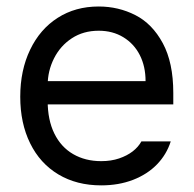

<svg xmlns="http://www.w3.org/2000/svg" viewBox="-20 -557 593 588"><path d="M42 -260.7Q42 -341.8 72.3 -404.8Q102.5 -467.8 156.7 -502.4Q210.9 -537.1 282.2 -537.1Q342.8 -537.1 394.5 -510.7Q446.3 -484.4 478.5 -424.8Q510.7 -365.2 510.7 -272.5V-237.3H100.6V-308.6H425.8Q425.8 -353.5 408.2 -388.2Q390.6 -422.9 357.9 -442.9Q325.2 -462.9 282.2 -462.9Q235.4 -462.9 200.2 -439.9Q165 -417 145.5 -378.4Q126 -339.8 126 -295.9V-248Q126 -189.5 146.5 -147.9Q167 -106.4 204.1 -85Q241.2 -63.5 290 -63.5Q320.3 -63.5 344.7 -71.8Q369.1 -80.1 386.2 -93.3Q403.3 -106.4 413.1 -124H502.9Q490.2 -84 460.9 -53.7Q431.6 -23.4 387.7 -6.3Q343.8 10.7 290 10.7Q214.8 10.7 158.7 -22.9Q102.5 -56.6 72.3 -118.2Q42 -179.7 42 -260.7Z"/></svg>

Font: Pretendard GOV Variable
Style: Regular
Weight: 400
Designer: Base glyphs from Inter by Rasmus Andersson; Hangul glyphs from Noto Sans CJK(Source Han Sans) by Jang Soo-young and Kang
Foundry: Kil Hyung-jin
Version: Version 1.307;Glyphs 3.2 (3192)